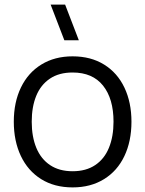

<svg xmlns="http://www.w3.org/2000/svg" viewBox="-20 -800 632 835"><path d="M259.8 -625 200.2 -780H263.2L322.8 -625ZM295.7 15Q216.5 15 158.8 -21.1Q101.2 -57.2 70.6 -121.9Q40 -186.7 40 -270.7Q40 -355.2 71.1 -419.6Q102.2 -484 160.1 -519.5Q218 -555 295.7 -555Q375.2 -555 432.9 -519.1Q490.7 -483.2 521.2 -418.8Q551.7 -354.5 551.7 -270.7Q551.7 -185.7 520.9 -121.1Q490.2 -56.5 432.2 -20.8Q374.3 15 295.7 15ZM295.7 -55.3Q354.2 -55.3 394.1 -82.1Q434 -108.8 453.8 -157.4Q473.7 -206 473.7 -270.7Q473.7 -370.5 428.2 -427.6Q382.7 -484.7 295.7 -484.7Q236.5 -484.7 196.8 -457.8Q157 -431 137.5 -383Q118 -335 118 -270.7Q118 -205 138.2 -156.5Q158.5 -108 198.2 -81.7Q238 -55.3 295.7 -55.3Z"/></svg>

Font: Manrope
Style: Regular
Weight: 400
Designer: Mikhail Sharanda
Foundry: Mikhail Sharanda
Version: Version 4.503